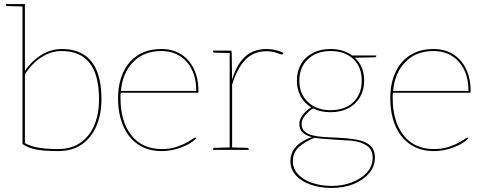

<svg xmlns="http://www.w3.org/2000/svg" viewBox="-20 -740 2385 948"><path d="M266 6Q230 6 198 3.5Q166 1 139.5 -6.5Q113 -14 91 -29V-720H103V-389Q136 -439 183.5 -468.5Q231 -498 285 -498Q349 -498 392.5 -471Q436 -444 458.5 -389Q481 -334 481 -248Q481 -177 456.5 -119Q432 -61 384.5 -27.5Q337 6 266 6ZM266 -4Q334 -4 379 -36.5Q424 -69 446.5 -124Q469 -179 469 -248Q469 -370 422.5 -429Q376 -488 285 -488Q232 -488 184.5 -457.5Q137 -427 103 -373V-33Q136 -16 175 -10Q214 -4 266 -4ZM94 -720 93 -708 16 -710Q14 -710 11.5 -711.5Q9 -713 9 -715V-720Z M779 6Q711 6 662.5 -26.5Q614 -59 588.5 -118Q563 -177 563 -255Q563 -327 588 -382Q613 -437 661 -467.5Q709 -498 777 -498Q832 -498 873 -472.5Q914 -447 937 -400Q960 -353 960 -287Q960 -285 958.5 -283.5Q957 -282 954 -282H576Q575 -275 575 -270Q575 -265 575 -255Q575 -140 628.5 -72Q682 -4 779 -4Q820 -4 852.5 -15Q885 -26 908 -39.5Q931 -53 940 -59Q945 -62 948 -59L949 -58Q936 -42 909 -27.5Q882 -13 847.5 -3.5Q813 6 779 6ZM577 -291H949Q949 -382 901.5 -435Q854 -488 777 -488Q690 -488 637.5 -434Q585 -380 577 -291Z M1114 0V-490H1117Q1121 -490 1122.5 -488Q1124 -486 1124 -482L1126 -346Q1146 -417 1187.5 -457.5Q1229 -498 1296 -498Q1320 -498 1340.5 -493Q1361 -488 1380 -479L1378 -475Q1377 -473 1374.5 -471.5Q1372 -470 1370 -471Q1361 -474 1340.5 -480.5Q1320 -487 1296 -487Q1231 -487 1190.5 -444Q1150 -401 1126 -322V0ZM1123 0 1124 -12 1201 -10Q1203 -10 1205.5 -8.5Q1208 -7 1208 -5V0ZM1032 0V-5Q1032 -7 1034.5 -8.5Q1037 -10 1039 -10L1116 -12L1117 0ZM1117 -490 1116 -478 1039 -480Q1037 -480 1034.5 -481.5Q1032 -483 1032 -485V-490Z M1612 -498Q1645 -498 1671.5 -489.5Q1698 -481 1719 -466H1838V-464Q1838 -461 1835.5 -459Q1833 -457 1830 -457L1732 -455Q1778 -413 1778 -342Q1778 -296 1757.5 -260.5Q1737 -225 1699.5 -205.5Q1662 -186 1612 -186Q1587 -186 1566 -190.5Q1545 -195 1526 -205Q1504 -192 1486.5 -170.5Q1469 -149 1469 -129Q1469 -104 1484.5 -90.5Q1500 -77 1526.5 -71Q1553 -65 1585 -63Q1617 -61 1650 -60Q1697 -58 1738.5 -51Q1780 -44 1805.5 -24Q1831 -4 1831 39Q1831 82 1802.5 115.5Q1774 149 1726 168.5Q1678 188 1618 188Q1559 188 1513 171.5Q1467 155 1440.5 125.5Q1414 96 1414 56Q1414 14 1442.5 -16.5Q1471 -47 1520 -63Q1492 -70 1475 -85.5Q1458 -101 1458 -129Q1458 -150 1475.5 -173.5Q1493 -197 1517 -210Q1483 -230 1464.5 -264Q1446 -298 1446 -342Q1446 -389 1466.5 -424Q1487 -459 1524.5 -478.5Q1562 -498 1612 -498ZM1820 39Q1820 -2 1791 -21Q1762 -40 1718 -45Q1706 -46 1681.5 -47.5Q1657 -49 1627.5 -51Q1598 -53 1572.5 -55Q1547 -57 1534 -60Q1488 -42 1457 -15Q1426 12 1426 56Q1426 93 1451.5 120.5Q1477 148 1521 163Q1565 178 1618 178Q1670 178 1716 161Q1762 144 1791 112.5Q1820 81 1820 39ZM1612 -196Q1683 -196 1724.5 -235.5Q1766 -275 1766 -342Q1766 -409 1724.5 -448.5Q1683 -488 1612 -488Q1543 -488 1500.5 -448Q1458 -408 1458 -342Q1458 -276 1500.5 -236Q1543 -196 1612 -196Z M2123 6Q2055 6 2006.5 -26.5Q1958 -59 1932.5 -118Q1907 -177 1907 -255Q1907 -327 1932 -382Q1957 -437 2005 -467.5Q2053 -498 2121 -498Q2176 -498 2217 -472.5Q2258 -447 2281 -400Q2304 -353 2304 -287Q2304 -285 2302.5 -283.5Q2301 -282 2298 -282H1920Q1919 -275 1919 -270Q1919 -265 1919 -255Q1919 -140 1972.5 -72Q2026 -4 2123 -4Q2164 -4 2196.5 -15Q2229 -26 2252 -39.5Q2275 -53 2284 -59Q2289 -62 2292 -59L2293 -58Q2280 -42 2253 -27.5Q2226 -13 2191.5 -3.5Q2157 6 2123 6ZM1921 -291H2293Q2293 -382 2245.5 -435Q2198 -488 2121 -488Q2034 -488 1981.5 -434Q1929 -380 1921 -291Z"/></svg>

Font: Aleo Thin
Style: Regular
Weight: 250
Designer: Alessio Laiso
Foundry: Alessio Laiso
Version: Version 2.001;gftools[0.9.29]